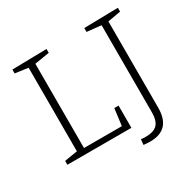

<svg xmlns="http://www.w3.org/2000/svg" viewBox="-177 -883 1218 1205"><g transform="rotate(-30 432.5 -280.5)"><path d="M488 -161H519V0H55V-28L158 -45L149 -33V-661L158 -648L55 -662V-690L305 -695V-667L189 -648L198 -661V-28L187 -39H482L471 -28ZM576 -690 822 -695V-667L719 -649L728 -662V-27Q728 14 718.5 44.5Q709 75 690.5 94.5Q672 114 644 124Q616 134 578 134Q566 134 554.5 133Q543 132 531 131L535 92Q544 93 552.5 93.5Q561 94 570 94Q628 94 653.5 67Q679 40 679 -20V-662L688 -650L576 -662Z"/></g></svg>

Font: Bitter Thin Light
Style: Regular
Weight: 300
Version: Version 2.002